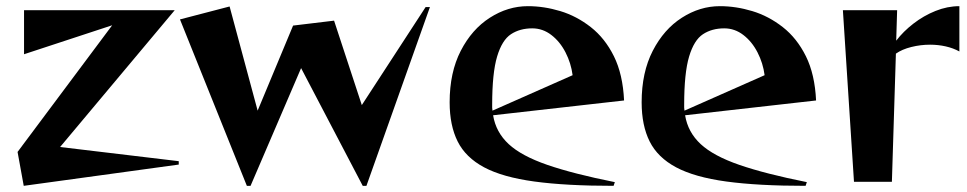

<svg xmlns="http://www.w3.org/2000/svg" viewBox="-20 -590 3137 623"><path d="M57 13 37 -97 344 -508 58 -414V-557H547L175 -113L560 -67V-56Z M1157 13 957 -369 793 13H781L564 -527L725 -569L816 -231L931 -507L1064 -523L1154 -249L1361 -567H1375L1169 13Z M1971 13Q1817 13 1714 -1Q1611 -15 1551 -47Q1491 -79 1465 -131Q1439 -183 1439 -258Q1439 -355 1475 -425Q1511 -495 1569.5 -532.5Q1628 -570 1693 -570Q1745 -570 1798 -554Q1851 -538 1897 -502Q1943 -466 1972 -407.5Q2001 -349 2005 -264L1580 -216Q1589 -161 1630.5 -122.5Q1672 -84 1756 -55Q1840 -26 1975 1ZM1838 -346Q1833 -385 1815 -420Q1797 -455 1769 -476.5Q1741 -498 1707 -498Q1667 -498 1638 -479Q1609 -460 1593 -406.5Q1577 -353 1577 -250Q1577 -245 1577 -240.5Q1577 -236 1578 -231Z M2594 13Q2440 13 2337 -1Q2234 -15 2174 -47Q2114 -79 2088 -131Q2062 -183 2062 -258Q2062 -355 2098 -425Q2134 -495 2192.5 -532.5Q2251 -570 2316 -570Q2368 -570 2421 -554Q2474 -538 2520 -502Q2566 -466 2595 -407.5Q2624 -349 2628 -264L2203 -216Q2212 -161 2253.5 -122.5Q2295 -84 2379 -55Q2463 -26 2598 1ZM2461 -346Q2456 -385 2438 -420Q2420 -455 2392 -476.5Q2364 -498 2330 -498Q2290 -498 2261 -479Q2232 -460 2216 -406.5Q2200 -353 2200 -250Q2200 -245 2200 -240.5Q2200 -236 2201 -231Z M2751 0 2715 -557H2891L2888 -458Q2911 -488 2944 -513.5Q2977 -539 3015.5 -554.5Q3054 -570 3093 -570V-423Q3073 -434 3048.5 -439.5Q3024 -445 2998 -445Q2967 -445 2937 -437.5Q2907 -430 2887 -416L2874 0Z"/></svg>

Font: Reggae One
Style: Regular
Weight: 400
Designer: Fontworks Inc.
Foundry: Fontworks Inc.
Version: Version 1.100